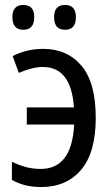

<svg xmlns="http://www.w3.org/2000/svg" viewBox="-20 -744 452 774"><path d="M74 -624Q118 -624 118 -675Q118 -724 74 -724Q30 -724 30 -675Q30 -624 74 -624ZM242 -624Q286 -624 286 -675Q286 -724 242 -724Q198 -724 198 -675Q198 -624 242 -624ZM366 -269Q366 -411 308.5 -479Q251 -547 154 -547Q88 -547 31 -518L56 -450Q75 -459 102 -466.5Q129 -474 153 -474Q267 -474 278 -311H88V-242H279Q270 -63 144 -63Q111 -63 82.5 -71Q54 -79 28 -92V-19Q77 10 146 10Q248 10 307 -59.5Q366 -129 366 -269Z"/></svg>

Font: Noto Sans Display SemiCondensed
Style: Regular
Weight: 400
Width: 4
Designer: Monotype Design team
Foundry: Monotype Imaging Inc.
Version: 1.000